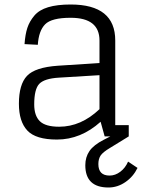

<svg xmlns="http://www.w3.org/2000/svg" viewBox="-20 -606 652 853"><path d="M549 112Q537 140 514.5 157Q492 174 467 174Q417 174 417 123Q417 100 427 85Q437 70 469 51L552 0V-50H492V-426Q492 -586 294 -586Q234 -586 194 -574Q154 -562 132.5 -536.5Q111 -511 101.5 -482Q92 -453 89 -410L148 -407Q152 -469 180.5 -498Q209 -527 294 -527Q422 -527 422 -426V-326L237 -314Q136 -307 100 -269Q64 -231 64 -145Q64 -66 101.5 -26Q139 14 233 14Q339 14 427 -65L445 0H470L441 15Q396 38 377.5 65Q359 92 359 128Q359 227 462 227Q502 227 537 203Q572 179 591 140ZM243 -43Q182 -43 157 -67.5Q132 -92 132 -142Q132 -210 154.5 -233.5Q177 -257 241 -261L422 -272V-121Q340 -43 243 -43Z"/></svg>

Font: Glegoo
Style: Regular
Weight: 400
Version: Version 2.0.1; ttfautohint (v0.9) -r 48 -G 60